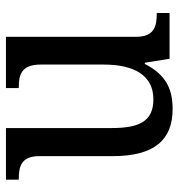

<svg xmlns="http://www.w3.org/2000/svg" viewBox="2 -578 586 629"><g transform="rotate(-90 294.5 -263.0)"><path d="M252 10C313 10 363 -8 400 -81H404L417 0H567V-42H564C524 -42 489 -50 489 -109V-536H321V-494H324C365 -494 398 -485 398 -422V-216C398 -118 364 -53 284 -53C211 -53 190 -101 190 -190V-536H21V-494H24C65 -494 98 -485 98 -427V-186C98 -49 152 10 252 10Z"/></g></svg>

Font: Noto Serif Georgian SemiCondensed
Style: Regular
Weight: 400
Width: 4
Designer: Monotype Design Team, Akaki Razmadze
Foundry: Google LLC
Version: Version 2.003